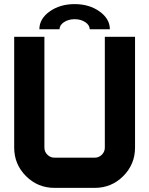

<svg xmlns="http://www.w3.org/2000/svg" viewBox="-20 -911 724 931"><path d="M48.8 -195.3V-732.4H195.3V-195.3Q195.3 -175.3 209.7 -160.9Q224.1 -146.5 244.1 -146.5H439.5Q459.5 -146.5 473.9 -160.9Q488.3 -175.3 488.3 -195.3V-732.4H634.8V-195.3Q634.8 -114.3 577.6 -57.1Q520.5 0 439.5 0H244.1Q163.1 0 106 -57.1Q48.8 -114.3 48.8 -195.3ZM415 -769Q415 -789.1 393.6 -803.5Q372.1 -817.9 341.8 -817.9Q312 -817.9 290.3 -803.5Q268.6 -789.1 268.6 -769H170.9Q170.9 -819.8 220.9 -855.5Q271 -891.1 341.8 -891.1Q412.6 -891.1 462.6 -855.5Q512.7 -819.8 512.7 -769Z"/></svg>

Font: Audex
Style: Regular
Weight: 400
Designer: GGBotNet
Foundry: GGBotNet
Version: 1.00